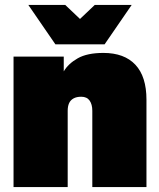

<svg xmlns="http://www.w3.org/2000/svg" viewBox="-20 -760 645 780"><path d="M35 0V-530H239V-470Q257 -501 295.5 -523Q334 -545 400 -545Q485 -545 530 -497Q575 -449 575 -355V0H355V-310Q355 -336 344 -351.5Q333 -367 310 -367Q291 -367 278.5 -360Q266 -353 260.5 -340.5Q255 -328 255 -310V0ZM205 -580 95 -740H245L305 -683L365 -740H515L405 -580Z"/></svg>

Font: Golos Text Black
Style: Regular
Weight: 900
Designer: A.Korolkova, Vitaly Kuzmin
Foundry: ParaType Ltd
Version: Version 2.004